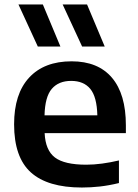

<svg xmlns="http://www.w3.org/2000/svg" viewBox="-20 -828 618 858"><path d="M346 10Q193 10 118 -57.5Q43 -125 43 -272.5Q43 -408.5 110.2 -481.2Q177.5 -554 300 -554Q418 -554 480.2 -480.8Q542.5 -407.5 542.5 -268V-233H179.5Q183 -156.5 225.5 -124.2Q268 -92 365.5 -92Q399 -92 436.2 -97Q473.5 -102 511.5 -111V-10Q466.5 1 426 5.5Q385.5 10 346 10ZM298 -466.5Q242 -466.5 211.5 -431Q181 -395.5 179 -312.5H415Q413 -395 383.5 -430.8Q354 -466.5 298 -466.5ZM347 -620 260 -808H369L448 -620ZM149 -620 62.5 -808H171.5L250 -620Z"/></svg>

Font: Encode Sans SemiExpanded SemiExpanded SemiBold
Style: Regular
Weight: 600
Width: 6
Designer: Multiple Designers
Foundry: Impallari Type
Version: Version 3.000; ttfautohint (v1.8.3) -l 8 -r 50 -G 200 -x 14 